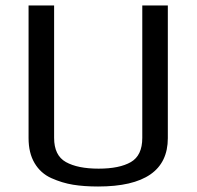

<svg xmlns="http://www.w3.org/2000/svg" viewBox="-20 -669 716 699"><path d="M591 -649V-166Q591 10 337 10Q286 10 246 3.5Q206 -3 167 -20.5Q128 -38 106 -75Q84 -112 84 -166V-649H177V-167Q177 -103 220 -79Q263 -55 339 -55Q415 -55 456.5 -79Q498 -103 498 -167V-649Z"/></svg>

Font: Play
Style: Regular
Weight: 400
Designer: Jonas Hecksher
Foundry: Jonas Hecksher, Playtypeª, e-types AS
Version: Version 1.002